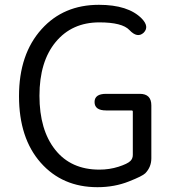

<svg xmlns="http://www.w3.org/2000/svg" viewBox="-20 -765 724 798"><path d="M385 13Q239 13 149 -89Q59 -191 59 -365.5Q59 -540 153 -644Q244 -745 391 -745Q513 -745 569 -688Q602 -654 577 -629Q551 -605 518 -640Q488 -672 393 -672Q279 -672 211.5 -590.5Q144 -509 144 -367Q144 -225 209.5 -142.5Q275 -60 393 -60Q435 -60 472.5 -72Q510 -84 522 -96Q532 -106 532 -121V-301Q532 -306 527 -306H421Q373 -306 373 -341Q373 -375 421 -375H561Q609 -375 609 -327V-107Q609 -71 584 -45Q572 -33 516 -11Q456 13 385 13Z"/></svg>

Font: Resource Han Rounded KR Normal
Style: Regular
Weight: 350
Designer: Cyano Hao (round all glyphs); Ryoko NISHIZUKA 西塚涼子 (kana, bopomofo & ideographs); Paul D. Hunt (Latin, Greek & Cyrillic)
Foundry: Cyano Hao
Version: 0.990